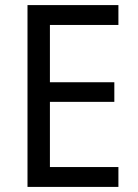

<svg xmlns="http://www.w3.org/2000/svg" viewBox="-20 -734 540 754"><path d="M445 0H88V-714H445V-636H176V-411H429V-334H176V-78H445Z"/></svg>

Font: Noto Sans Tamil SemiCondensed
Style: Regular
Weight: 400
Width: 4
Designer: Jelle Bosma - Monotype Design Team
Foundry: Monotype Imaging Inc.
Version: Version 2.004; ttfautohint (v1.8.4.7-5d5b)